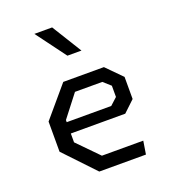

<svg xmlns="http://www.w3.org/2000/svg" viewBox="-145 -913 910 1021"><g transform="rotate(-20 310.0 -403.0)"><path d="M292.5 -637H372L267.5 -806H167ZM241 0H505L517 -74.5H283L168 -192V-242H476L539.5 -302V-427L454 -513.5H224L78.5 -342V-171.5ZM264.5 -442.5H419L460 -406V-342.5L420 -306H168V-318Z"/></g></svg>

Font: FontWithASyntaxHighlighterNightOwl
Style: Regular
Weight: 400
Designer: Riley Cran & the Lettermatic Team
Foundry: Lettermatic
Version: Version 1.000 (FontWithASyntaxHighlighterNightOwl)